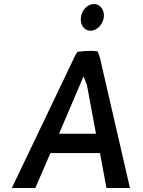

<svg xmlns="http://www.w3.org/2000/svg" viewBox="-20 -946 711 956"><path d="M383 -860C378 -822 399 -793 431 -793C462 -793 492 -823 497 -860C501 -896 479 -926 448 -926C416 -926 387 -896 383 -860ZM627 -10 480 -648C477 -663 472 -677 466 -690C456 -692 441 -693 429 -693C406 -692 386 -691 366 -688C355 -673 345 -651 336 -631L39 -10H156L231 -184H478L510 -10ZM274 -280 396 -566 413 -522 458 -280Z"/></svg>

Font: Bluebird
Style: LiNrwObl
Weight: 300
Designer: Jasper
Foundry: Cannot Into Space Fonts
Version: Version 0.98